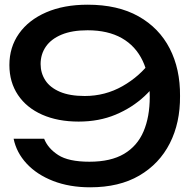

<svg xmlns="http://www.w3.org/2000/svg" viewBox="-20 -784 808 818"><path d="M364 14Q276 14 206.5 -13Q137 -40 93.5 -87Q50 -134 38 -193H168Q184 -152 228 -123.5Q272 -95 361 -95Q452 -95 508.5 -128.5Q565 -162 591.5 -224Q618 -286 618 -371Q618 -461 588 -524.5Q558 -588 499 -621.5Q440 -655 353 -655Q287 -655 242.5 -636.5Q198 -618 175.5 -585.5Q153 -553 153 -511Q153 -473 173 -442Q193 -411 235 -393Q277 -375 341 -375Q428 -375 502 -417Q576 -459 625 -526L681 -485Q649 -424 596 -374.5Q543 -325 472.5 -295.5Q402 -266 315 -266Q226 -266 159.5 -295.5Q93 -325 56.5 -379.5Q20 -434 20 -507Q20 -583 61 -641Q102 -699 177 -731.5Q252 -764 353 -764Q482 -764 570 -714.5Q658 -665 703 -577.5Q748 -490 747 -375Q748 -261 703.5 -173.5Q659 -86 573.5 -36Q488 14 364 14Z"/></svg>

Font: Bounded
Style: Regular
Weight: 400
Designer: Vlad Churkin
Version: Version 1.0